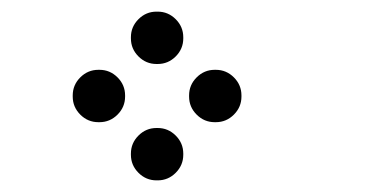

<svg xmlns="http://www.w3.org/2000/svg" viewBox="-20 -715 640 330"><path d="M249 -695Q231 -695 218 -682Q205 -669 205 -651V-649Q205 -631 218 -618Q231 -605 249 -605H251Q269 -605 282 -618Q295 -631 295 -649V-651Q295 -669 282 -682Q269 -695 251 -695ZM149 -595Q131 -595 118 -582Q105 -569 105 -551V-549Q105 -531 118 -518Q131 -505 149 -505H151Q169 -505 182 -518Q195 -531 195 -549V-551Q195 -569 182 -582Q169 -595 151 -595ZM349 -595Q331 -595 318 -582Q305 -569 305 -551V-549Q305 -531 318 -518Q331 -505 349 -505H351Q369 -505 382 -518Q395 -531 395 -549V-551Q395 -569 382 -582Q369 -595 351 -595ZM249 -495Q231 -495 218 -482Q205 -469 205 -451V-449Q205 -431 218 -418Q231 -405 249 -405H251Q269 -405 282 -418Q295 -431 295 -449V-451Q295 -469 282 -482Q269 -495 251 -495Z"/></svg>

Font: Doto Rounded Black
Style: Regular
Weight: 900
Monospace: yes
Version: Version 1.000